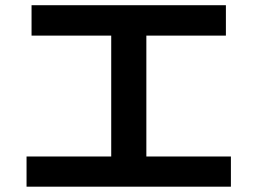

<svg xmlns="http://www.w3.org/2000/svg" viewBox="-20 -719 978 729"><path d="M80.8 -124.8H402.3V-583.8H99.8V-699.2H837.7V-583.8H535.7V-124.8H856.7V-10.2H80.8Z"/></svg>

Font: Pretendard JP Variable
Style: Regular
Weight: 400
Designer: Base glyphs from Inter by Rasmus Andersson; Hangul glyphs from Noto Sans CJK(Source Han Sans) by Jang Soo-young and Kang
Foundry: Kil Hyung-jin
Version: Version 1.307;Glyphs 3.2 (3192)